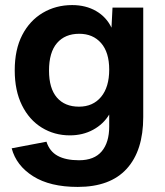

<svg xmlns="http://www.w3.org/2000/svg" viewBox="-20 -530 651 756"><path d="M286 206Q177 206 110.5 164Q44 122 26 54L163 28Q175 66 207 83.5Q239 101 291 101Q351 101 380.5 66Q410 31 410 -32V-79Q387 -41 346.5 -19Q306 3 255 3Q194 3 144.5 -27.5Q95 -58 66.5 -115.5Q38 -173 38 -253Q38 -335 67.5 -392Q97 -449 148.5 -479.5Q200 -510 264 -510Q318 -510 358.5 -486.5Q399 -463 419 -421L423 -500H544V-69Q544 63 479 134.5Q414 206 286 206ZM291 -110Q346 -110 378 -148.5Q410 -187 410 -256Q410 -324 378 -360.5Q346 -397 292 -397Q236 -397 204.5 -360.5Q173 -324 173 -252Q173 -182 204 -146Q235 -110 291 -110Z"/></svg>

Font: Prodigy Sans SemiBold
Style: Regular
Weight: 600
Designer: Wei Huang
Foundry: Wei Huang
Version: Version 1.003; ttfautohint (v1.8.3)